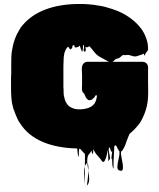

<svg xmlns="http://www.w3.org/2000/svg" viewBox="-20 -730 793 957"><path d="M674 -113Q672 -110 669.5 -107Q667 -104 665 -102Q661 -98 658 -94Q655 -90 651 -86Q647 -82 642.5 -78Q638 -74 633 -69Q631 -67 629 -66Q629 -65 627.5 -64Q626 -63 627 -64Q623 -58 622 -54Q621 -53 621 -52Q618 -45 615.5 -38Q613 -31 610 -24Q610 -22 609 -21Q608 -16 605.5 -10.5Q603 -5 601 0L598 6Q595 12 591.5 17.5Q588 23 583 26Q582 37 585.5 54Q589 71 591.5 87Q594 103 592 113Q590 123 579 121Q564 118 565 100.5Q566 83 571.5 60.5Q577 38 575 23Q575 23 573 21Q571 19 571 19Q571 18 570.5 18Q570 18 570 17L567 12Q565 7 563 3Q561 -1 558 -5Q557 -5 557 -6L551 -3H550Q549 11 548.5 24.5Q548 38 547 52Q546 61 546 77.5Q546 94 546 104.5Q546 115 543 106Q540 95 539.5 84.5Q539 74 539 63Q536 63 536 62Q535 55 536.5 46.5Q538 38 539 29V24Q539 23 538 25Q537 27 536 27Q534 25 533.5 23Q533 21 532 20Q531 19 530 14Q529 9 527 4Q521 8 522 18.5Q523 29 526 41.5Q529 54 528 63Q528 64 526.5 64.5Q525 65 524 67Q523 68 522 71Q521 74 520 72Q519 58 519 44Q519 30 518 17Q515 28 512.5 41Q510 54 505 65Q504 68 502 71.5Q500 75 497 76Q492 79 488 73Q486 71 484.5 68Q483 65 482 64Q475 55 466.5 46Q458 37 452 27Q452 26 451.5 25.5Q451 25 451 24Q450 24 450 23.5Q450 23 450 23Q449 21 448 18.5Q447 16 446 14Q444 19 444.5 25.5Q445 32 442 38Q441 39 440 35.5Q439 32 438 30Q436 24 436 20Q434 24 431.5 28.5Q429 33 425 37Q418 44 416 56.5Q414 69 415 83Q413 83 410 86Q408 89 406 92Q404 95 403 100Q403 80 403.5 63Q404 46 403 37Q398 33 393.5 27.5Q389 22 386 19Q385 17 382 14Q381 14 379 12Q375 10 374 15Q373 24 373 33.5Q373 43 371 52Q370 54 369.5 49Q369 44 368 42L365 10H364Q264 8 191 -23.5Q118 -55 79 -117Q73 -125 68.5 -134.5Q64 -144 60 -154Q57 -160 55 -166Q53 -172 51 -178Q47 -184 44 -199Q39 -215 37 -239Q35 -263 35 -287.5Q35 -312 35 -327Q35 -336 35 -345Q35 -354 36 -363V-403Q36 -423 36.5 -444.5Q37 -466 41 -485Q50 -540 77 -582L83 -592Q84 -593 84.5 -594Q85 -595 86 -596Q88 -599 90.5 -602Q93 -605 95 -607Q138 -657 207.5 -683Q277 -709 366 -710H379Q388 -710 398 -710Q408 -710 415 -709Q418 -709 421 -708.5Q424 -708 427 -708L447 -706Q452 -705 457 -704.5Q462 -704 466 -703Q489 -700 511 -694Q511 -694 511.5 -694Q512 -694 512 -693Q567 -679 607.5 -654.5Q648 -630 675 -598Q680 -592 685 -585.5Q690 -579 694 -571Q694 -570 696 -568Q698 -564 700.5 -559Q703 -554 705 -549Q714 -528 717 -505V-500Q718 -497 718 -494Q718 -491 718 -488V-482Q718 -480 716 -478Q716 -478 715.5 -477.5Q715 -477 715 -476Q715 -476 713 -474Q715 -474 714 -473.5Q713 -473 710 -470Q709 -469 708 -467.5Q707 -466 706 -464Q705 -463 705 -462Q705 -461 704 -460Q703 -459 702.5 -456Q702 -453 700 -454Q698 -454 698 -456.5Q698 -459 697 -461Q696 -461 696 -461.5Q696 -462 696 -462Q695 -463 693.5 -462Q692 -461 690 -460Q688 -458 688 -458Q687 -457 684.5 -457Q682 -457 680 -456Q673 -454 665.5 -451Q658 -448 650 -449Q643 -449 637.5 -451.5Q632 -454 625 -455Q620 -457 614.5 -456Q609 -455 603 -455Q601 -455 599 -455.5Q597 -456 595 -456Q590 -455 585.5 -450.5Q581 -446 577 -443Q573 -440 568 -439Q563 -438 558 -436Q553 -433 549 -428.5Q545 -424 540 -422H691Q699 -422 707 -417L713 -411Q718 -404 718 -395.5Q718 -387 718 -379V-320Q718 -302 718.5 -284Q719 -266 718 -248Q717 -223 712 -201.5Q707 -180 699 -160L690 -140Q686 -133 682.5 -126Q679 -119 674 -113ZM375 -185H378Q398 -185 418.5 -191.5Q439 -198 451 -214Q456 -222 458.5 -229.5Q461 -237 462 -244Q462 -245 462.5 -247Q463 -249 463 -251L460 -257Q457 -256 455 -252Q453 -248 451 -246Q448 -242 444.5 -239Q441 -236 437 -233Q435 -232 433 -231.5Q431 -231 429 -231Q422 -229 416 -235L411 -240Q407 -245 405 -251Q403 -257 400 -262V-263Q395 -266 391 -273Q391 -274 390.5 -274.5Q390 -275 390 -276Q390 -277 389.5 -278Q389 -279 389 -280V-281Q388 -288 388.5 -295Q389 -302 389 -308V-359Q389 -368 388 -378.5Q387 -389 389 -398Q391 -407 394 -411Q396 -413 396 -413Q404 -422 416 -422H523Q518 -424 513 -427Q508 -430 504 -432Q491 -440 478 -446.5Q465 -453 455 -465L449 -472Q448 -473 447.5 -474Q447 -475 446 -476L443 -479Q440 -483 437 -487Q434 -491 430 -495L424 -500L417 -493Q416 -494 416 -496Q413 -495 410.5 -494.5Q408 -494 406 -496Q407 -489 407.5 -481Q408 -473 402 -473Q395 -473 397.5 -485Q400 -497 398 -504Q398 -505 396.5 -505.5Q395 -506 394 -504Q393 -497 393 -488.5Q393 -480 390 -472Q389 -471 388 -474Q387 -477 386 -479L382 -489Q381 -492 380 -495.5Q379 -499 378 -503Q375 -500 372.5 -498Q370 -496 365 -495Q364 -494 360 -493.5Q356 -493 354 -494Q354 -494 353.5 -494Q353 -494 353 -495Q351 -497 351 -499Q351 -501 350.5 -502.5Q350 -504 350 -505Q346 -505 343 -504Q339 -497 340.5 -495.5Q342 -494 336 -487Q330 -480 326.5 -488Q323 -496 319 -497Q319 -497 316 -494L315 -493L310 -487Q309 -486 309 -485Q309 -484 308 -483Q301 -470 299 -455.5Q297 -441 297 -427Q297 -422 296.5 -414.5Q296 -407 296 -399V-315Q296 -305 296 -296.5Q296 -288 297 -282Q297 -275 297 -268.5Q297 -262 298 -255Q300 -245 303 -234.5Q306 -224 312 -215Q320 -202 333 -195Q346 -188 360 -186Q364 -186 367.5 -185.5Q371 -185 375 -185ZM415 83Q419 84 420 95Q421 106 420 120Q419 110 417.5 101Q416 92 415 83ZM406 202Q408 212 406 203.5Q404 195 401.5 176.5Q399 158 398.5 136.5Q398 115 403 100Q402 130 402 159Q402 188 406 202ZM414 194Q412 203 413.5 192Q415 181 417.5 160Q420 139 420 120Q424 142 424.5 162.5Q425 183 414 194Z"/></svg>

Font: Rubik Wet Paint
Style: Regular
Weight: 400
Designer: Hubert and Fischer, NaN
Foundry: Hubert and Fischer, NaN
Version: Version 2.200